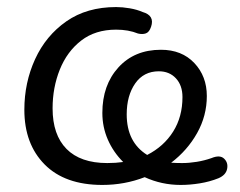

<svg xmlns="http://www.w3.org/2000/svg" viewBox="-20 -515 681 544"><path d="M270 9Q164 9 106.5 -49Q49 -107 49 -204Q49 -281 79.5 -347.5Q110 -414 168 -454.5Q226 -495 309 -495Q327 -495 347.5 -491.5Q368 -488 384 -481Q419 -471 408 -439Q403 -424 393.5 -420.5Q384 -417 371 -420Q344 -431 309 -431Q250 -431 210 -400Q170 -369 149.5 -318Q129 -267 129 -208Q129 -133 168.5 -93Q208 -53 284 -53Q308 -53 329 -56Q301 -84 285.5 -119.5Q270 -155 270 -195Q270 -274 315.5 -324Q361 -374 436 -374Q495 -374 530.5 -336.5Q566 -299 566 -243Q566 -187 538.5 -138Q511 -89 465 -54Q480 -53 496 -53Q516 -53 537.5 -56.5Q559 -60 579 -67Q603 -77 615 -65.5Q627 -54 623.5 -36.5Q620 -19 599 -10Q574 0 546 4.5Q518 9 492 9Q438 9 390 -13Q333 9 270 9ZM339 -191Q339 -112 397 -76Q444 -100 470.5 -142Q497 -184 497 -240Q497 -273 478.5 -293Q460 -313 430 -313Q387 -313 363 -278.5Q339 -244 339 -191Z"/></svg>

Font: Nunito
Style: Italic
Weight: 400
Italic angle: -9°
Designer: Vernon Adams
Foundry: Vernon Adams
Version: Version 3.601; ttfautohint (v1.8.2.53-6de2)